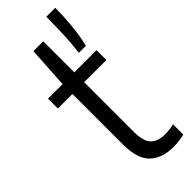

<svg xmlns="http://www.w3.org/2000/svg" viewBox="-270 -830 862 862"><g transform="rotate(-45 160.5 -399.0)"><path d="M245.5 9.5Q173.5 9.5 133 -29.2Q92.5 -68 92.5 -158V-480H0V-542.5H92.5L104.5 -740H167V-542.5H308V-480H167V-168Q167 -105.5 189.8 -81.5Q212.5 -57.5 260.5 -57.5Q284 -57.5 315.5 -64.5V1Q300.5 4.5 281.5 7Q262.5 9.5 245.5 9.5ZM243.5 -590Q250.5 -644 252.5 -700.8Q254.5 -757.5 254.5 -808H311.5Q311.5 -755.5 306 -697.8Q300.5 -640 288 -590Z"/></g></svg>

Font: Encode Sans Cnd
Style: Regular
Weight: 400
Width: 3
Designer: Multiple Designers
Foundry: Impallari Type
Version: Version 3.002; ttfautohint (v1.8.3) -l 8 -r 50 -G 200 -x 14 